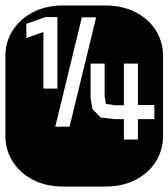

<svg xmlns="http://www.w3.org/2000/svg" viewBox="-22 -689 622 709"><path d="M213.9 0Q147.9 0 99.6 -25.1Q51.3 -50.3 24.7 -92.8Q-2 -135.3 -2 -186V-482.9Q-2 -534.2 24.7 -576.4Q51.3 -618.7 99.6 -643.8Q147.9 -668.9 213.9 -668.9H364.3Q430.2 -668.9 478.8 -643.8Q527.3 -618.7 553.7 -576.4Q580.1 -534.2 580.1 -482.9V-186Q580.1 -135.3 553.7 -92.8Q527.3 -50.3 478.8 -25.1Q430.2 0 364.3 0ZM138.2 -361.8H189.9V-626H146L75.2 -601.1V-548.8L138.2 -570.8ZM182.1 -221.2H234.9L333 -625H280.3ZM435.5 -173.8H487.3V-249H547.9V-301.3H487.3V-454.1H435.5V-300.3H403.3L369.1 -305.2L364.3 -334V-454.1H312.5V-327.1L319.3 -286.1L350.1 -254.9L400.4 -249H435.5Z"/></svg>

Font: Monofett
Style: Regular
Weight: 400
Designer: Vernon Adams
Foundry: Vernon Adams
Version: Version 1.100; ttfautohint (v1.8.4.7-5d5b);gftools[0.9.28]